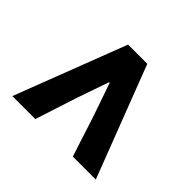

<svg xmlns="http://www.w3.org/2000/svg" viewBox="-126 -811 862 862"><g transform="rotate(-45 304.5 -380.0)"><path d="M39 -115V-261L234 -324L390 -378V-382L234 -436L39 -499V-645L570 -441V-319Z"/></g></svg>

Font: Noto Sans HK Thin Black
Style: Regular
Weight: 900
Version: Version 2.004-H2;hotconv 1.0.118;makeotfexe 2.5.65603